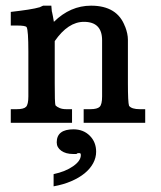

<svg xmlns="http://www.w3.org/2000/svg" viewBox="-20 -433 566 677"><path d="M161 -413 163 -390V-393Q165 -385 166.5 -376Q168 -367 170 -356Q228 -413 301 -413Q394 -413 421 -339V-340Q431 -314 431 -293V-140Q431 -72 435 -60Q444 -48 473 -48H492V0H275V-48H298Q323 -48 331.5 -56.5Q340 -65 340 -93V-291Q340 -356 276 -356Q220 -356 173 -288V-140Q173 -105 173.5 -85.5Q174 -66 176 -61Q181 -56 190.5 -52Q200 -48 214 -48H234V0H18V-48H39Q64 -48 72 -56.5Q80 -65 80 -93V-251Q80 -326 74 -337Q71 -343 39 -343H18V-391Q53 -395 79 -399Q105 -403 122 -408H121L132 -413ZM169 181Q211 172 238 153Q265 134 265 114Q265 107 261 107H254Q252 108 251 109Q250 110 249 110H238Q212 110 196 98.5Q180 87 180 69Q180 23 239 23Q274 23 296.5 45.5Q319 68 319 102Q319 123 308.5 142.5Q298 162 278.5 178Q259 194 231 206Q203 218 169 224Z"/></svg>

Font: New Athena Unicode
Style: Bold
Weight: 700
Designer: J. Rusten 1997; rev. by R. Hancock 2001, 2002, rev. by D. Mastronarde 2002-2021
Foundry: Society for Classical Studies (formerly American Philological Association)
Version: Version 5.008